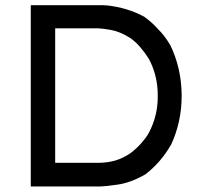

<svg xmlns="http://www.w3.org/2000/svg" viewBox="-20 -710 760 722"><path d="M367.2 -690.4Q376 -689.5 382.8 -689.5H383.8Q460 -680.7 519.5 -648.4H520.5Q550.8 -627 575.2 -599.6Q600.6 -574.2 619.1 -542L620.1 -541Q662.1 -454.1 663.1 -353.5V-349.6Q663.1 -251 623 -165L622.1 -164.1Q585 -99.6 527.3 -54.7Q471.7 -22.5 420.9 -15.6Q373 -8.8 353.5 -8.8H95.7V-690.4ZM348.6 -603.5H326.2H303.7H271.5H240.2H210.9H187.5V-97.7H204.1H234.4H262.7H293H322.3H342.8H348.6Q383.8 -97.7 413.6 -106.4Q443.4 -115.2 471.7 -134.8Q492.2 -150.4 509.8 -169.9Q532.2 -195.3 541 -212.9Q573.2 -275.4 573.2 -345.7Q573.2 -348.6 573.2 -351.6Q573.2 -425.8 540 -488.3Q525.4 -511.7 506.8 -533.2Q489.3 -553.7 467.8 -568.4Q429.7 -591.8 395.5 -597.7Q361.3 -603.5 348.6 -603.5Z"/></svg>

Font: LeFont
Style: Default
Weight: 400
Designer: Leryon MEDIA
Version: Version 1.0